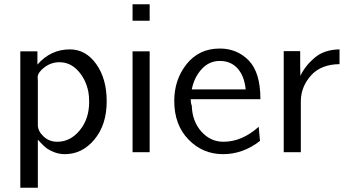

<svg xmlns="http://www.w3.org/2000/svg" viewBox="-20 -712 1624 898"><path d="M75 166V-472H155V-410Q217 -481 307 -481Q381 -481 430 -412.5Q479 -344 479 -238Q479 -129 422 -60Q365 9 283 9Q256 9 231.5 -1Q207 -11 194 -22Q181 -33 169 -46L157 -59V166ZM156 -352Q156 -350 156.5 -344Q157 -338 157 -335V-125Q158 -98 184 -73.5Q210 -49 248 -49Q309 -49 353 -102.5Q397 -156 397 -235Q397 -264 393 -284Q381 -342 344.5 -381.5Q308 -421 258 -421Q220 -421 189 -398Q158 -375 156 -352Z M600 0V-472H680V0ZM600 -615V-692H680V-615Z M795 -240Q795 -340 853 -412.5Q911 -485 1008 -485Q1089 -485 1143.5 -429Q1198 -373 1198 -248H872Q872 -229 877 -218Q879 -145 921.5 -97Q964 -49 1025 -49Q1112 -49 1190 -119L1196 -53Q1117 9 1023 9Q928 9 861.5 -59.5Q795 -128 795 -240ZM877 -294H1129Q1123 -356 1091.5 -391.5Q1060 -427 1008 -427Q958 -427 923 -388.5Q888 -350 877 -294Z M1307 0V-473H1384V-404Q1384 -396 1384.5 -380.5Q1385 -365 1385 -357Q1406 -403 1451 -441.5Q1496 -480 1568 -481V-412Q1481 -411 1434.5 -359Q1388 -307 1387 -240V0Z"/></svg>

Font: Coval
Style: Light
Weight: 300
Foundry: Context Ltd
Version: Version 001.000